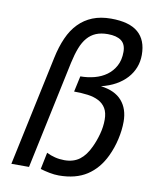

<svg xmlns="http://www.w3.org/2000/svg" viewBox="-85 -808 730 889"><g transform="rotate(10 280.5 -363.5)"><path d="M26.9 0 137.2 -518.1Q148.4 -571.3 167 -613Q185.5 -654.8 213.4 -683.3Q241.2 -711.9 278.8 -727.1Q316.4 -742.2 365.2 -742.2Q451.7 -742.2 492.9 -706.5Q534.2 -670.9 534.2 -601.1Q534.2 -569.3 523.4 -541.7Q512.7 -514.2 492.2 -491.5Q471.7 -468.8 441.7 -451.9Q411.6 -435.1 373 -425.8Q439.5 -417.5 472.2 -379.9Q504.9 -342.3 504.9 -282.2Q504.9 -242.7 495.1 -199.5Q485.4 -156.2 466.8 -117.2Q436.5 -53.2 384 -19Q331.5 15.1 252 15.1Q231.4 15.1 208 10.5Q184.6 5.9 165 0L181.2 -79.1Q199.2 -69.8 220.7 -64.5Q242.2 -59.1 265.1 -59.1Q308.1 -59.1 336.7 -80.6Q365.2 -102.1 384.8 -145Q398.4 -173.8 407.7 -208Q417 -242.2 417 -275.9Q417 -308.6 404.8 -329.1Q392.6 -349.6 370.8 -360.8Q349.1 -372.1 319.6 -376Q290 -379.9 254.9 -379.9L271 -454.1Q305.2 -454.1 337.4 -462.6Q369.6 -471.2 394 -489Q418.5 -506.8 433.3 -534.4Q448.2 -562 448.2 -600.1Q448.2 -636.2 426.3 -652.6Q404.3 -668.9 362.8 -668.9Q331.1 -668.9 307.6 -659.2Q284.2 -649.4 267.1 -629.6Q250 -609.9 238.3 -579.6Q226.6 -549.3 217.8 -508.8L109.9 0Z"/></g></svg>

Font: Lorenzo Sans
Style: Italic
Weight: 400
Italic angle: -12°
Foundry: Intel Corporation
Version: Version 1.00; ttfautohint (v1.5)